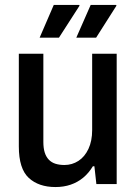

<svg xmlns="http://www.w3.org/2000/svg" viewBox="-20 -743 551 775"><path d="M204 12Q136 12 96 -25Q56 -62 56 -152V-526H155V-170Q155 -145 160.5 -127.5Q166 -110 177 -98.5Q188 -87 204 -82Q220 -77 240 -77Q271 -77 296.5 -93.5Q322 -110 337 -142Q352 -174 352 -218V-526H451V0H369L361 -72H355Q338 -44 315.5 -25.5Q293 -7 265 2.5Q237 12 204 12ZM140 -591 197 -723H300L301 -720L218 -591ZM288 -591 346 -723H449L450 -720L368 -591Z"/></svg>

Font: Archivo SemiCondensed Medium
Style: Regular
Weight: 500
Width: 4
Designer: Hector Gatti
Foundry: Omnibus-Type
Version: Version 2.001